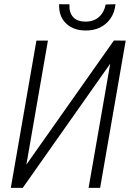

<svg xmlns="http://www.w3.org/2000/svg" viewBox="-20 -907 638 927"><path d="M107.4 -112.3 529.8 -711.4 586.9 -710.9 463.4 0H407.7L512.2 -599.6L89.8 0H32.2L155.8 -710.9H211.4ZM490.2 -885.3 537.6 -886.7Q533.7 -846.7 513.7 -817.9Q493.7 -789.1 462.2 -773.9Q430.7 -758.8 390.1 -759.8Q333 -760.7 298.1 -794.7Q263.2 -828.6 265.6 -886.7L315.4 -886.2Q313 -847.7 332.3 -825.4Q351.6 -803.2 391.6 -802.7Q432.1 -802.2 457.5 -824.7Q482.9 -847.2 490.2 -885.3Z"/></svg>

Font: Roboto Condensed Light
Style: Italic
Weight: 300
Italic angle: -12°
Designer: Christian Robertson
Foundry: Google
Version: Version 3.0; 2020